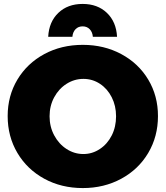

<svg xmlns="http://www.w3.org/2000/svg" viewBox="-20 -942 842 976"><path d="M783 -352Q783 -248 733.5 -164.5Q684 -81 596.5 -33.5Q509 14 401 14Q292 14 205 -33.5Q118 -81 68.5 -164.5Q19 -248 19 -352Q19 -455 68.5 -537.5Q118 -620 205 -667Q292 -714 401 -714Q509 -714 596.5 -667Q684 -620 733.5 -537.5Q783 -455 783 -352ZM232 -351Q232 -298 255.5 -254Q279 -210 318.5 -184.5Q358 -159 404 -159Q449 -159 487.5 -184.5Q526 -210 548 -253.5Q570 -297 570 -351Q570 -404 548 -447.5Q526 -491 488 -516Q450 -541 404 -541Q358 -541 318.5 -516Q279 -491 255.5 -447.5Q232 -404 232 -351ZM225 -755Q229 -831 276.5 -876.5Q324 -922 400 -922Q476 -922 523.5 -876.5Q571 -831 575 -755H452Q450 -779 436 -793.5Q422 -808 400 -808Q378 -808 364 -793.5Q350 -779 348 -755Z"/></svg>

Font: Gontserrat ExtraBold
Style: Regular
Weight: 800
Designer: Julieta Ulanovsky
Foundry: Julieta Ulanovsky
Version: Version 6.001